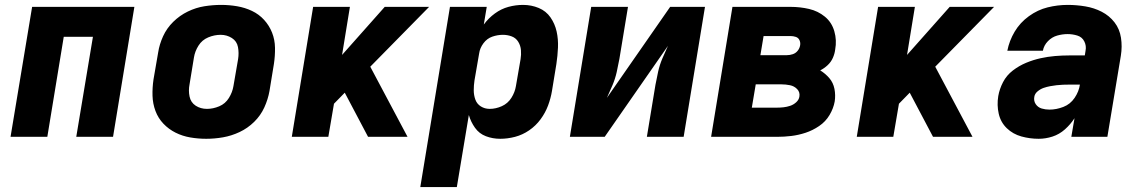

<svg xmlns="http://www.w3.org/2000/svg" viewBox="-20 -558 4648 783"><path d="M23 0H173L240 -408H359L291 0H441L528 -530H111Z M821 8Q855 8 889.5 2Q924 -4 957 -19.5Q990 -35 1016.5 -61Q1043 -87 1058 -120Q1073 -153 1079 -187L1097 -297Q1102 -330 1101.5 -363Q1101 -396 1089.5 -425Q1078 -454 1057 -477Q1036 -500 1007.5 -513.5Q979 -527 947 -532.5Q915 -538 882 -538Q848 -538 813.5 -532.5Q779 -527 746 -511Q713 -495 686.5 -469Q660 -443 645 -410Q630 -377 625 -344L606 -234Q601 -200 602 -167.5Q603 -135 614 -105.5Q625 -76 646.5 -53.5Q668 -31 696 -17Q724 -3 756 2.5Q788 8 821 8ZM824 -114Q798 -114 778 -127Q758 -140 753 -164.5Q748 -189 753 -214L771 -324Q775 -349 789.5 -372Q804 -395 829 -405.5Q854 -416 880 -416Q905 -416 925.5 -403Q946 -390 950.5 -366Q955 -342 951 -317L932 -207Q928 -182 913.5 -158.5Q899 -135 874 -124.5Q849 -114 824 -114Z M1170 0H1319L1342 -135L1386 -180L1481 0H1642L1490 -286L1730 -530H1549L1375 -334L1407 -530H1257Z M1694 205H1843L1892 -89Q1900 -61 1917 -37Q1934 -13 1961.5 -2.5Q1989 8 2020 8Q2050 8 2080.5 0Q2111 -8 2138 -26.5Q2165 -45 2184.5 -71.5Q2204 -98 2215 -127.5Q2226 -157 2231 -187L2249 -297Q2254 -330 2255.5 -364Q2257 -398 2250 -429.5Q2243 -461 2225 -487Q2207 -513 2177 -525.5Q2147 -538 2113 -538Q2083 -538 2053.5 -530Q2024 -522 1998 -503Q1972 -484 1953 -458L1965 -530H1815ZM1977 -114Q1957 -114 1941 -124Q1925 -134 1918.5 -152Q1912 -170 1912 -190Q1912 -210 1915 -230L1934 -340Q1937 -362 1951.5 -381.5Q1966 -401 1987.5 -408.5Q2009 -416 2031 -416Q2050 -416 2067 -409.5Q2084 -403 2093.5 -387.5Q2103 -372 2104.5 -353.5Q2106 -335 2103 -317L2084 -207Q2080 -182 2065.5 -159Q2051 -136 2026.5 -125Q2002 -114 1977 -114Z M2304 0H2446L2704 -371Q2692 -345 2681 -319Q2670 -293 2664 -266Q2658 -239 2653 -212L2618 0H2768L2855 -530H2713L2455 -159Q2467 -185 2478 -211Q2489 -237 2495 -264Q2501 -291 2506 -318L2541 -530H2391Z M2880 0H3149Q3178 0 3207 -3.5Q3236 -7 3265 -16.5Q3294 -26 3320.5 -44Q3347 -62 3363 -89Q3379 -116 3384 -144Q3388 -170 3383 -195.5Q3378 -221 3362 -239.5Q3346 -258 3325 -271Q3341 -279 3355 -292Q3369 -305 3376.5 -322Q3384 -339 3386 -356Q3393 -394 3382.5 -430.5Q3372 -467 3344 -490Q3316 -513 3279.5 -521.5Q3243 -530 3204 -530H2967ZM3081 -333 3094 -411H3204Q3215 -411 3225.5 -407.5Q3236 -404 3240.5 -394Q3245 -384 3243 -373Q3241 -361 3233 -351Q3225 -341 3213 -337Q3201 -333 3189 -333ZM3046 -119 3062 -214H3167Q3184 -214 3201.5 -210.5Q3219 -207 3231 -194.5Q3243 -182 3240 -164Q3238 -151 3227 -141Q3216 -131 3202.5 -126.5Q3189 -122 3175.5 -120.5Q3162 -119 3149 -119Z M3474 0H3623L3646 -135L3690 -180L3785 0H3946L3794 -286L4034 -530H3853L3679 -334L3711 -530H3561Z M4216 8Q4244 8 4272 -1Q4300 -10 4323 -30.5Q4346 -51 4362 -76L4349 0H4496L4551 -331Q4557 -368 4551.5 -404Q4546 -440 4525 -467Q4504 -494 4473 -510Q4442 -526 4406 -532Q4370 -538 4334 -538Q4293 -538 4252.5 -528Q4212 -518 4176 -492Q4140 -466 4118 -429Q4096 -392 4088 -351H4233Q4237 -373 4253.5 -390Q4270 -407 4291.5 -413Q4313 -419 4334 -419Q4354 -419 4373.5 -413Q4393 -407 4402 -389Q4411 -371 4407 -351L4404 -332H4342Q4312 -332 4282.5 -329.5Q4253 -327 4223.5 -320.5Q4194 -314 4165 -302Q4136 -290 4110.5 -270.5Q4085 -251 4070.5 -223Q4056 -195 4051 -166Q4045 -129 4053 -94Q4061 -59 4086 -35Q4111 -11 4145.5 -1.5Q4180 8 4216 8ZM4260 -111Q4243 -111 4228 -115.5Q4213 -120 4204 -133Q4195 -146 4198 -163Q4200 -176 4211.5 -185.5Q4223 -195 4236 -199.5Q4249 -204 4262.5 -206.5Q4276 -209 4289 -210.5Q4302 -212 4315.5 -212.5Q4329 -213 4342 -213H4384Q4380 -185 4362.5 -159Q4345 -133 4316.5 -122Q4288 -111 4260 -111Z"/></svg>

Font: Iosevka Sparkle Heavy Oblique
Style: Regular
Weight: 900
Italic angle: -9°
Designer: Belleve Invis
Foundry: Belleve Invis
Version: Version 4.5.0; ttfautohint (v1.8.3)